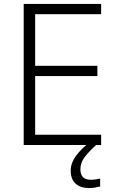

<svg xmlns="http://www.w3.org/2000/svg" viewBox="-20 -734 593 972"><path d="M492 0H100V-714H492V-662H158V-401H473V-349H158V-52H492ZM387 123Q387 176 439 176Q454 176 466 174Q478 172 487 170V210Q475 213 461.5 215.5Q448 218 431 218Q387 218 362.5 195.5Q338 173 338 130Q338 91 365.5 54Q393 17 434 -13L467 0Q433 30 410 59.5Q387 89 387 123Z"/></svg>

Font: Noto Sans Lao Light
Style: Regular
Weight: 300
Designer: Monotype Design Team
Foundry: Monotype Imaging Inc.
Version: Version 2.003; ttfautohint (v1.8.4.7-5d5b)